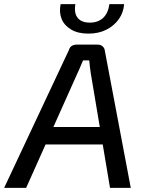

<svg xmlns="http://www.w3.org/2000/svg" viewBox="-52 -905 697 925"><path d="M419 -690Q433 -690 442.5 -681.5Q452 -673 453 -661L578 0H478L385 -554Q383 -569 381 -584.5Q379 -600 378 -614H348Q342 -601 335.5 -584.5Q329 -568 322 -554L74 0H-32L280 -664Q284 -678 294 -684Q304 -690 317 -690ZM489 -293 479 -209H127L138 -293ZM475 -885H546Q543 -845 521 -813.5Q499 -782 461.5 -762.5Q424 -743 374 -743Q324 -743 291 -762.5Q258 -782 245 -813.5Q232 -845 240 -885H311Q304 -841 322.5 -818.5Q341 -796 381 -796Q420 -796 444.5 -818.5Q469 -841 475 -885Z"/></svg>

Font: Exo 2 Medium
Style: Italic
Weight: 500
Italic angle: -8°
Designer: Natanael Gama
Foundry: Natanael Gama
Version: Version 2.010